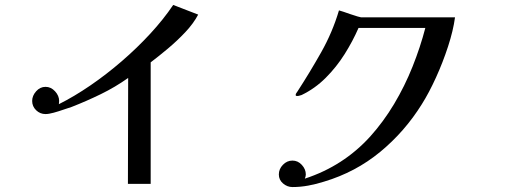

<svg xmlns="http://www.w3.org/2000/svg" viewBox="-20 -743 2040 776"><path d="M781 -684Q762 -648 729 -613Q696 -578 659 -547Q622 -516 589 -491V0H497L498 -428Q446 -391 387.5 -362.5Q329 -334 270 -311Q257 -307 237 -300Q217 -293 197 -287.5Q177 -282 164 -282Q142 -282 126 -297.5Q110 -313 110 -335Q110 -356 126 -374Q142 -392 164 -392Q186 -392 202.5 -374Q219 -356 219 -335Q219 -332 218.5 -328.5Q218 -325 218 -322Q280 -353 345 -397.5Q410 -442 472 -495.5Q534 -549 587.5 -607Q641 -665 680 -723Z M1819 -673Q1812 -620 1791 -555.5Q1770 -491 1742 -429.5Q1714 -368 1685 -322Q1616 -211 1516.5 -129Q1417 -47 1290 -9Q1259 1 1226.5 7Q1194 13 1162 13Q1141 13 1124 -1.5Q1107 -16 1107 -38Q1107 -60 1123.5 -77Q1140 -94 1162 -94Q1184 -94 1200 -76.5Q1216 -59 1216 -38Q1216 -34 1215 -30Q1214 -26 1212 -21Q1368 -72 1476 -191Q1530 -251 1573 -323Q1616 -395 1647.5 -474Q1679 -553 1699 -630H1429Q1406 -577 1373 -524.5Q1340 -472 1296.5 -428.5Q1253 -385 1199 -359Q1195 -358 1190.5 -356.5Q1186 -355 1181 -355Q1175 -355 1175 -359Q1175 -363 1177.5 -366.5Q1180 -370 1182 -373Q1232 -450 1278 -531.5Q1324 -613 1350 -701Q1355 -700 1368 -695.5Q1381 -691 1397 -685.5Q1413 -680 1425 -676.5Q1437 -673 1439 -673Z"/></svg>

Font: Kaisei Decol
Style: Regular
Weight: 400
Designer: Font-Kai, 金井和夫
Foundry: KAZUO KANAI
Version: Version 5.003